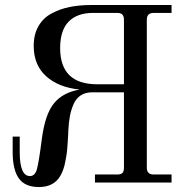

<svg xmlns="http://www.w3.org/2000/svg" viewBox="-20 -732 760 770"><path d="M370.1 -394H477.1V-652.8Q477.1 -667 470.7 -673.6Q464.4 -680.2 450.2 -680.2H352.1Q290 -680.2 255.6 -645.5Q221.2 -610.8 221.2 -539.1Q221.2 -394 370.1 -394ZM477.1 -361.8H350.1Q322.8 -361.8 304 -349.6Q285.2 -337.4 275.1 -314.5Q265.1 -291.5 260.3 -266.1Q255.4 -240.7 253.9 -206.1Q253.9 -203.6 253.2 -188Q252.4 -172.4 251.7 -163.6Q251 -154.8 249.8 -137.7Q248.5 -120.6 246.3 -107.9Q244.1 -95.2 241.2 -80.3Q238.3 -65.4 233.6 -52.2Q229 -39.1 223.1 -28.8Q197.3 18.1 136.2 18.1Q80.1 18.1 55.4 -16.8Q30.8 -51.8 30.8 -122.1V-184.1H59.1V-122.1Q59.1 -25.9 100.1 -25.9Q120.1 -25.9 127.9 -53Q135.7 -80.1 147.9 -175.8Q161.1 -274.9 196.8 -318.1Q232.4 -361.3 299.8 -373Q215.8 -380.9 165.5 -425.8Q115.2 -470.7 115.2 -547.9Q115.2 -593.8 134 -626.7Q152.8 -659.7 186.3 -677.7Q219.7 -695.8 259 -703.9Q298.3 -711.9 346.2 -711.9H668V-680.2H596.2Q568.8 -680.2 568.8 -652.8V-59.1Q568.8 -32.2 596.2 -32.2H668V0H360.8V-32.2H450.2Q465.3 -32.2 471.2 -38.6Q477.1 -44.9 477.1 -59.1Z"/></svg>

Font: Flanker Steampunk
Style: Regular
Weight: 400
Designer: Alexey Kryukov, Leonardo Di Lena
Foundry: Alexey Kryukov, Leonardo Di Lena
Version: 1.210